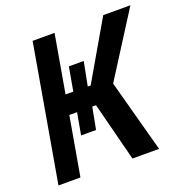

<svg xmlns="http://www.w3.org/2000/svg" viewBox="-128 -827 909 943"><g transform="rotate(-20 327.0 -355.5)"><path d="M653.8 -710.9 442.4 -378.4 544.9 0H405.8L327.1 -307.1L307.6 -307.6L285.6 -192.9H207.5L228 -307.1H187.5L133.8 0H19L142.6 -710.9H257.3L204.6 -408.2H245.1L267.1 -532.2H344.7L320.3 -407.2H335.4L511.7 -710.9Z"/></g></svg>

Font: Roboto Mono Medium
Style: Italic
Weight: 500
Designer: Google
Version: Version 2.000985; 2015; ttfautohint (v1.3)